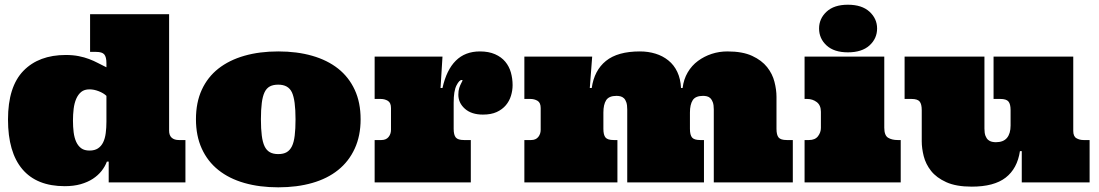

<svg xmlns="http://www.w3.org/2000/svg" viewBox="-20 -780 4699 821"><path d="M703.1 -719.2V-221.2Q703.1 -201.2 714.1 -191.2Q725.1 -181.2 745.1 -181.2H772.9V0H444.8V-88.9H437Q429.2 -67.9 414.1 -48.8Q398.9 -29.8 377 -15.4Q355 -1 325 7.6Q294.9 16.1 256.8 16.1Q137.2 16.1 75.7 -56.4Q14.2 -128.9 14.2 -269Q14.2 -409.2 80.1 -477.1Q146 -544.9 261.2 -544.9Q292 -544.9 316.4 -540Q340.8 -535.2 360.8 -527.6Q380.9 -520 398.9 -510.5Q417 -501 435.1 -492.2V-509.8Q435.1 -536.1 426 -547.1Q417 -558.1 391.1 -558.1H365.2V-719.2ZM292 -264.2Q292 -237.8 294.9 -214.4Q297.9 -190.9 305.9 -173.3Q314 -155.8 327.4 -146Q340.8 -136.2 362.8 -136.2Q384.8 -136.2 398.9 -145.5Q413.1 -154.8 421.1 -171.4Q429.2 -188 432.1 -210.9Q435.1 -233.9 435.1 -259.8V-370.1Q422.9 -381.8 402.3 -389.9Q381.8 -397.9 362.8 -397.9Q340.8 -397.9 327.4 -387Q314 -376 305.9 -357.4Q297.9 -338.9 294.9 -314.5Q292 -290 292 -264.2Z M817.9 -270Q817.9 -341.8 842.8 -396Q867.7 -450.2 913.8 -486.6Q960 -522.9 1024.9 -541.5Q1089.8 -560.1 1169.9 -560.1Q1250 -560.1 1314.9 -541.5Q1379.9 -522.9 1425.8 -486.6Q1471.7 -450.2 1496.8 -396Q1522 -341.8 1522 -270Q1522 -199.2 1496.8 -144.5Q1471.7 -89.8 1425.8 -53Q1379.9 -16.1 1314.9 2.4Q1250 21 1169.9 21Q1089.8 21 1024.9 2.4Q960 -16.1 913.8 -53Q867.7 -89.8 842.8 -144.5Q817.9 -199.2 817.9 -270ZM1095.7 -270Q1095.7 -229 1099.4 -200.4Q1103 -171.9 1111.3 -154.5Q1119.6 -137.2 1133.8 -129.2Q1147.9 -121.1 1169.9 -121.1Q1191.9 -121.1 1205.8 -129.2Q1219.7 -137.2 1228.3 -154.5Q1236.8 -171.9 1240.2 -200.4Q1243.7 -229 1243.7 -270Q1243.7 -352.1 1228.3 -385Q1212.9 -418 1169.9 -418Q1147.9 -418 1133.8 -410.4Q1119.6 -402.8 1111.3 -385.5Q1103 -368.2 1099.4 -339.6Q1095.7 -311 1095.7 -270Z M1872.1 -538.1 1863.8 -403.8H1872.1Q1889.2 -481 1929 -520.5Q1968.8 -560.1 2032.2 -560.1Q2069.8 -560.1 2096.9 -548.1Q2124 -536.1 2140.6 -516.1Q2157.2 -496.1 2164.6 -470Q2171.9 -443.8 2171.9 -416Q2171.9 -393.1 2165 -370.6Q2158.2 -348.1 2143.1 -330.1Q2127.9 -312 2104 -301Q2080.1 -290 2044.9 -290Q1996.1 -290 1968 -314.9Q1939.9 -339.8 1939.9 -375Q1939.9 -392.1 1943.8 -404.1Q1947.8 -416 1951.9 -423.6Q1956.1 -431.2 1957.5 -434.6Q1959 -438 1954.1 -438Q1943.8 -438 1931.9 -414.6Q1919.9 -391.1 1919.9 -340.8V-229Q1919.9 -203.1 1929 -192.1Q1938 -181.2 1963.9 -181.2H1993.2V0H1582V-181.2H1610.8Q1630.9 -181.2 1641.4 -194.1Q1651.9 -207 1651.9 -225.1V-317.9Q1651.9 -340.8 1638.4 -348.9Q1625 -356.9 1607.9 -356.9H1582V-538.1Z M2930.2 -229Q2930.2 -203.1 2939.2 -192.1Q2948.2 -181.2 2974.1 -181.2H2990.2V0H2662.1V-312Q2662.1 -331.1 2658.2 -342.5Q2654.3 -354 2647.7 -360.1Q2641.1 -366.2 2632.6 -368.2Q2624 -370.1 2616.2 -370.1Q2584 -370.1 2572 -351.6Q2560.1 -333 2560.1 -298.8V-229Q2560.1 -203.1 2569.1 -192.1Q2578.1 -181.2 2604 -181.2H2620.1V0H2222.2V-181.2H2251Q2271 -181.2 2281.5 -194.1Q2292 -207 2292 -225.1V-317.9Q2292 -340.8 2278.6 -348.9Q2265.1 -356.9 2248 -356.9H2222.2V-538.1H2512.2L2502 -403.8H2510.3Q2521 -479 2571 -519.5Q2621.1 -560.1 2716.3 -560.1Q2752 -560.1 2783 -550.5Q2814 -541 2838.1 -521.5Q2862.3 -502 2876.2 -472.4Q2890.1 -442.9 2892.1 -403.8H2898.9Q2903.3 -440.9 2920.7 -470.5Q2938 -500 2964.6 -519.5Q2991.2 -539.1 3023.2 -549.6Q3055.2 -560.1 3090.3 -560.1Q3155.3 -560.1 3196.3 -541Q3237.3 -522 3260.3 -492.9Q3283.2 -463.9 3291.7 -429.9Q3300.3 -396 3300.3 -366.2V-229Q3300.3 -203.1 3309.3 -192.1Q3318.4 -181.2 3344.2 -181.2H3370.1V0H3032.2V-312Q3032.2 -331.1 3028.1 -342.5Q3023.9 -354 3017.6 -360.1Q3011.2 -366.2 3002.7 -368.2Q2994.1 -370.1 2986.3 -370.1Q2954.1 -370.1 2942.1 -351.6Q2930.2 -333 2930.2 -298.8Z M3761.2 -538.1V-233.9Q3761.2 -201.2 3777.3 -191.2Q3793.5 -181.2 3818.4 -181.2H3831.5V0H3420.4V-181.2H3439.5Q3465.3 -181.2 3477.8 -197.5Q3490.2 -213.9 3490.2 -232.9V-301.8Q3490.2 -330.1 3472.4 -343.5Q3454.6 -356.9 3431.2 -356.9H3420.4V-538.1ZM3482.4 -658.2Q3482.4 -700.2 3514.4 -730Q3546.4 -759.8 3605.5 -759.8Q3665.5 -759.8 3698 -730Q3730.5 -700.2 3730.5 -658.2Q3730.5 -615.2 3698 -585.7Q3665.5 -556.2 3605.5 -556.2Q3546.4 -556.2 3514.4 -585.7Q3482.4 -615.2 3482.4 -658.2Z M4569.3 -220.2Q4569.3 -196.8 4582.8 -189Q4596.2 -181.2 4613.3 -181.2H4639.2V0H4349.1V-133.8H4341.3Q4330.1 -59.1 4280.3 -20.5Q4230.5 18.1 4135.3 18.1Q4068.4 18.1 4026.4 -1Q3984.4 -20 3961.4 -49.1Q3938.5 -78.1 3929.9 -112.1Q3921.4 -146 3921.4 -175.8V-309.1Q3921.4 -335 3912.4 -345.9Q3903.3 -356.9 3877.4 -356.9H3848.1V-538.1H4189.5V-230Q4189.5 -210.9 4193.8 -199.5Q4198.2 -188 4205.3 -181.9Q4212.4 -175.8 4221.4 -173.8Q4230.5 -171.9 4238.3 -171.9Q4270.5 -171.9 4285.9 -190.4Q4301.3 -209 4301.3 -243.2V-309.1Q4301.3 -335 4292.2 -345.9Q4283.2 -356.9 4257.3 -356.9H4228.5V-538.1H4569.3Z"/></svg>

Font: Ultra
Style: Regular
Weight: 400
Designer: Astigmatic (AOETI)
Foundry: Astigmatic (AOETI)
Version: Version 1.001